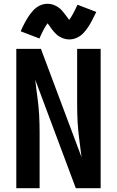

<svg xmlns="http://www.w3.org/2000/svg" viewBox="-20 -993 616 1013"><path d="M66 0H189V-294Q189 -341 186.5 -387Q184 -433 177.5 -479Q171 -525 166 -572L380 0H511V-735H387V-441Q387 -395 389.5 -348.5Q392 -302 398.5 -256Q405 -210 410 -164L196 -735H66ZM346 -785Q367 -785 387 -794.5Q407 -804 421 -819.5Q435 -835 445 -850Q455 -865 465.5 -885Q476 -905 488 -930L389 -968Q375 -938 364 -918Q353 -898 345 -888Q337 -899 328.5 -910.5Q320 -922 309.5 -934.5Q299 -947 287 -955Q275 -963 261 -968Q247 -973 231 -973Q209 -973 189.5 -963.5Q170 -954 155.5 -938Q141 -922 131 -907Q121 -892 110.5 -872.5Q100 -853 89 -828L188 -790Q201 -820 212 -840Q223 -860 231 -870Q236 -864 241.5 -856Q247 -848 252 -841Q257 -834 263.5 -826.5Q270 -819 277 -812.5Q284 -806 292 -801Q300 -796 308.5 -792.5Q317 -789 326.5 -787Q336 -785 346 -785Z"/></svg>

Font: Iosevka Sparkle
Style: Bold
Weight: 700
Designer: Belleve Invis
Foundry: Belleve Invis
Version: Version 4.5.0; ttfautohint (v1.8.3)